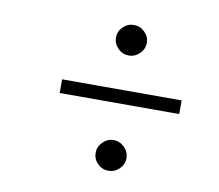

<svg xmlns="http://www.w3.org/2000/svg" viewBox="-60 -531 693 608"><g transform="rotate(10 287.0 -227.5)"><path d="M129.9 -209V-252.9H514.2V-209ZM289.6 -7.6Q274.9 -22 274.9 -42Q274.9 -62 289.6 -76.9Q304.2 -91.8 324.2 -91.8Q344.2 -91.8 359.1 -76.9Q374 -62 374 -42Q374 -22 359.1 -7.6Q344.2 6.8 324.2 6.8Q304.2 6.8 289.6 -7.6ZM289.6 -378.4Q274.9 -393.1 274.9 -413.1Q274.9 -433.1 289.6 -447.5Q304.2 -461.9 324.2 -461.9Q344.2 -461.9 359.1 -447.5Q374 -433.1 374 -413.1Q374 -393.1 359.1 -378.4Q344.2 -363.8 324.2 -363.8Q304.2 -363.8 289.6 -378.4Z"/></g></svg>

Font: Dehuti Alt
Style: Italic
Weight: 400
Version: Version 1.2